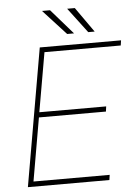

<svg xmlns="http://www.w3.org/2000/svg" viewBox="-60 -943 706 988"><g transform="rotate(-5 293.5 -448.5)"><path d="M477.5 -352.5H131.3L74.7 -26.4H468.3L464.4 0H43.5L167 -710.9H586.9L583 -684.6H189L135.7 -378.9H481ZM349.1 -767.6H313.5L194.8 -897H236.3ZM455.6 -767.6H422.4L324.7 -897H364.3Z"/></g></svg>

Font: Roboto Thin
Style: Italic
Weight: 250
Italic angle: -12°
Designer: Google
Version: Version 2.134; 2016